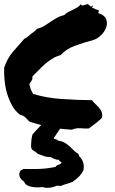

<svg xmlns="http://www.w3.org/2000/svg" viewBox="-20 -615 554 922"><path d="M358.4 133.8Q372.1 145.5 378.4 162.1Q384.8 178.7 380.9 201.2Q373 218.8 360.8 231.4Q348.6 244.1 329.1 257.8Q313.5 264.6 298.3 268.6Q283.2 272.5 271.5 278.3Q266.6 276.4 262.2 277.3Q257.8 278.3 253.9 276.4Q239.3 283.2 221.2 286.1Q203.1 289.1 183.6 283.2Q168.9 285.2 154.3 284.7Q139.6 284.2 127.4 281.2Q115.2 278.3 106.9 272.5Q98.6 266.6 95.7 256.8Q79.1 247.1 74.2 232.4Q69.3 217.8 79.1 203.1Q84 201.2 85.9 200.7Q87.9 200.2 92.8 196.3Q127.9 197.3 165.5 196.3Q203.1 195.3 247.1 186.5Q248 182.6 252 180.2Q255.9 177.7 260.3 176.3Q264.6 174.8 269 172.9Q273.4 170.9 275.4 167Q275.4 164.1 273.4 162.6Q271.5 161.1 269 160.2Q266.6 159.2 265.1 157.7Q263.7 156.2 263.7 152.3Q254.9 153.3 243.2 148.9Q231.4 144.5 223.6 139.6Q209 138.7 202.6 137.7Q196.3 136.7 191.4 134.8Q186.5 132.8 180.7 130.4Q174.8 127.9 161.1 124Q156.2 118.2 150.9 114.7Q145.5 111.3 140.6 108.4Q135.7 105.5 132.8 101.1Q129.9 96.7 128.9 88.9Q129.9 72.3 130.4 61.5Q130.9 50.8 135.7 31.2Q141.6 24.4 152.8 11.7Q164.1 -1 177.7 -14.6Q162.1 -18.6 148.4 -22.5Q134.8 -26.4 121.1 -31.2Q111.3 -42 101.6 -51.3Q91.8 -60.5 75.2 -64.5Q51.8 -83 37.1 -109.9Q22.5 -136.7 13.7 -167Q4.9 -197.3 2 -229Q-1 -260.7 0 -290Q14.6 -334 41.5 -365.7Q68.4 -397.5 96.7 -428.7Q109.4 -434.6 115.7 -440.9Q122.1 -447.3 129.4 -452.6Q136.7 -458 144 -463.4Q151.4 -468.8 157.2 -476.6Q177.7 -481.4 192.9 -490.7Q208 -500 222.7 -510.3Q237.3 -520.5 252.9 -529.3Q268.6 -538.1 289.1 -543Q296.9 -551.8 307.6 -557.1Q318.4 -562.5 329.6 -567.9Q340.8 -573.2 351.1 -579.1Q361.3 -585 367.2 -594.7Q372.1 -586.9 380.9 -589.4Q389.6 -591.8 397.5 -594.7Q402.3 -595.7 405.8 -592.8Q409.2 -589.8 412.1 -586.9Q415 -584 417.5 -583.5Q419.9 -583 421.9 -587.9Q426.8 -587.9 424.8 -583Q422.9 -578.1 421.9 -576.2Q429.7 -577.1 435.1 -572.8Q440.4 -568.4 452.1 -567.4Q456.1 -562.5 454.1 -560.1Q452.1 -557.6 452.1 -551.8Q481.4 -543 489.3 -523.9Q497.1 -504.9 490.2 -484.4Q483.4 -463.9 465.8 -446.3Q448.2 -428.7 427.7 -422.9Q380.9 -410.2 339.4 -395Q297.9 -379.9 271.5 -350.6Q248 -343.8 230 -332.5Q211.9 -321.3 195.8 -307.1Q179.7 -293 165.5 -277.8Q151.4 -262.7 135.7 -248Q136.7 -234.4 131.3 -227.1Q126 -219.7 121.1 -211.9Q123 -197.3 127.9 -186Q132.8 -174.8 138.7 -164.1Q203.1 -144.5 275.9 -139.6Q348.6 -134.8 421.9 -133.8Q428.7 -124 438 -115.7Q447.3 -107.4 455.1 -98.1Q462.9 -88.9 467.8 -77.6Q472.7 -66.4 469.7 -49.8Q456.1 -35.2 439.5 -22.9Q422.9 -10.7 406.2 2Q390.6 2.9 367.7 1Q344.7 -1 325.2 7.8Q311.5 6.8 297.4 5.9Q283.2 4.9 268.6 2.9L238.3 47.9Q241.2 52.7 249 54.2Q256.8 55.7 258.8 60.5Q277.3 62.5 290.5 70.3Q303.7 78.1 314 87.4Q324.2 96.7 334 106.9Q343.8 117.2 356.4 124Q356.4 127 358.4 128.4Q360.4 129.9 358.4 133.8Z"/></svg>

Font: Permanent Marker
Style: Regular
Weight: 400
Designer: Font Diner, Inc
Foundry: Font Diner, Inc
Version: Version 1.001